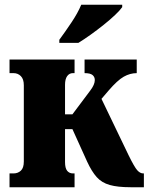

<svg xmlns="http://www.w3.org/2000/svg" viewBox="-20 -786 624 806"><path d="M229 -606V-619Q252 -650 279.5 -691Q307 -732 321 -766H493V-756Q484 -743 463.5 -723.5Q443 -704 415.5 -682Q388 -660 360 -640Q332 -620 309 -606ZM20 0V-58H37Q55 -58 67.5 -69.5Q80 -81 80 -108V-428Q80 -454 67.5 -466.5Q55 -479 37 -479H20V-536H293V-479H286Q271 -479 262 -466.5Q253 -454 253 -430V-306H284L359 -406Q378 -431 378 -450Q378 -463 368.5 -471Q359 -479 335 -479V-536H554V-479Q526 -479 499.5 -464Q473 -449 436 -406L406 -371L520 -134Q544 -85 556 -71.5Q568 -58 581 -58H584V0H528Q474 0 440.5 -9.5Q407 -19 386 -42.5Q365 -66 346 -107L284 -244H253V-106Q253 -80 262 -69Q271 -58 286 -58H293V0Z"/></svg>

Font: Noto Serif Condensed Black
Style: Regular
Weight: 900
Width: 3
Designer: Monotype Design Team
Foundry: Monotype Imaging Inc.
Version: Version 2.015; ttfautohint (v1.8.4.7-5d5b)